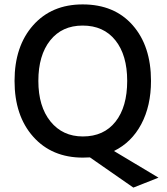

<svg xmlns="http://www.w3.org/2000/svg" viewBox="-20 -707 759 871"><path d="M665 -340Q665 -227 621 -144Q577 -61 497 -22L699 99L585 144L388 7Q377 8 356 8Q215 8 130.5 -87Q46 -182 46 -340Q46 -497 130 -592Q214 -687 355 -687Q499 -687 582 -592.5Q665 -498 665 -340ZM356 -88Q451 -88 504 -155Q557 -222 557 -340Q557 -457 503.5 -524Q450 -591 355 -591Q261 -591 207.5 -523.5Q154 -456 154 -340Q154 -224 209 -156Q264 -88 356 -88Z"/></svg>

Font: Hind Siliguri Medium
Style: Regular
Weight: 500
Designer: Jyotish Sonowal
Foundry: Indian Type Foundry
Version: Version 1.001;PS 1.0;hotconv 1.0.86;makeotf.lib2.5.63406; tt